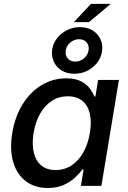

<svg xmlns="http://www.w3.org/2000/svg" viewBox="-20 -940 645 971"><path d="M222.7 10.7Q156.2 10.7 110.8 -23.4Q65.4 -57.6 46.9 -119.9Q28.3 -182.1 42 -267.6Q56.6 -353.5 95.9 -415.3Q135.3 -477.1 192.1 -510.5Q249 -543.9 314.9 -543.9Q359.9 -543.9 388.4 -529.5Q417 -515.1 433.1 -493.9Q449.2 -472.7 457.5 -451.7H462.4L476.1 -535.6H581.5L492.7 0H389.2L402.8 -83H396Q380.4 -61 356.7 -39.6Q333 -18.1 300 -3.7Q267.1 10.7 222.7 10.7ZM261.2 -80.1Q306.6 -80.1 342.3 -103.8Q377.9 -127.4 401.6 -169.7Q425.3 -211.9 434.6 -268.1Q443.8 -324.2 434.1 -365.7Q424.3 -407.2 396.2 -430.2Q368.2 -453.1 322.8 -453.1Q277.3 -453.1 241.7 -429.7Q206.1 -406.2 182.6 -364.5Q159.2 -322.8 149.9 -268.1Q141.1 -212.4 150.6 -169.9Q160.2 -127.4 188.2 -103.8Q216.3 -80.1 261.2 -80.1ZM353.5 -828.1 439.9 -920.4H540L430.2 -828.1ZM356.4 -566.9Q318.8 -566.9 291.5 -583.7Q264.2 -600.6 251.5 -629.2Q238.8 -657.7 244.1 -691.9Q249.5 -722.7 269.5 -747.8Q289.6 -772.9 319.3 -787.8Q349.1 -802.7 383.3 -802.7Q421.4 -802.7 448.5 -785.9Q475.6 -769 488.5 -740.7Q501.5 -712.4 495.6 -678.2Q490.7 -647 470.5 -621.6Q450.2 -596.2 420.4 -581.5Q390.6 -566.9 356.4 -566.9ZM360.4 -628.4Q384.3 -628.4 403.8 -644.3Q423.3 -660.2 427.7 -684.1Q432.1 -708.5 418.5 -725.1Q404.8 -741.7 379.4 -741.7Q355.5 -741.7 335.9 -725.3Q316.4 -709 312.5 -685.1Q308.6 -661.1 322.3 -644.8Q335.9 -628.4 360.4 -628.4Z"/></svg>

Font: Inter 20pt Medium
Style: Italic
Weight: 500
Italic angle: -9.3988°
Version: Version 4.001;git-66647c0bb